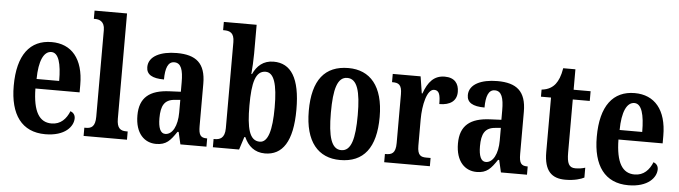

<svg xmlns="http://www.w3.org/2000/svg" viewBox="-48 -955 4101 1160"><g transform="rotate(5 2003.0 -375.0)"><path d="M252 10C372 10 421 -52 421 -101C421 -123 408 -136 392 -142C373 -95 340 -58 284 -58C210 -58 171 -120 169 -260H437V-306C437 -464 363 -548 243 -548C112 -548 37 -453 37 -265C37 -91 109 10 252 10ZM308 -318H171C172 -428 200 -488 246 -488C290 -488 308 -423 308 -318Z M484 0H747V-50H738C704 -50 681 -63 681 -122V-760H484V-710H494C514 -710 550 -702 550 -648V-122C550 -63 527 -50 494 -50H484Z M924 10C986 10 1010 -19 1047 -74H1054L1071 0H1229V-50H1226C1189 -50 1177 -66 1177 -121V-377C1177 -502 1118 -548 1002 -548C906 -548 831 -515 831 -448C831 -403 866 -382 938 -382C938 -450 953 -491 991 -491C1033 -491 1046 -449 1046 -374V-317L979 -314C857 -309 797 -260 797 -152C797 -42 854 10 924 10ZM974 -55C944 -55 931 -90 931 -147C931 -222 951 -260 1013 -265L1047 -268V-191C1047 -111 1018 -55 974 -55Z M1584 10C1690 10 1751 -76 1751 -270C1751 -462 1694 -547 1589 -547C1526 -547 1488 -511 1465 -461H1461C1464 -492 1467 -549 1467 -585V-760H1268V-710H1273C1308 -710 1336 -701 1336 -643V-121C1336 -59 1304 -50 1274 -50H1268V0H1427L1452 -78H1458C1481 -26 1521 10 1584 10ZM1547 -58C1484 -58 1466 -133 1466 -271C1466 -410 1485 -482 1546 -482C1597 -482 1619 -413 1619 -272C1619 -133 1597 -58 1547 -58Z M2040 10C2182 10 2256 -82 2256 -270C2256 -457 2174 -548 2043 -548C1900 -548 1826 -457 1826 -270C1826 -82 1907 10 2040 10ZM2042 -50C1982 -50 1960 -125 1960 -270C1960 -414 1981 -488 2041 -488C2101 -488 2123 -414 2123 -270C2123 -125 2102 -50 2042 -50Z M2307 0H2584V-50H2558C2526 -50 2504 -58 2504 -117V-277C2504 -364 2526 -462 2570 -462C2601 -462 2608 -434 2608 -379C2674 -379 2713 -407 2713 -462C2713 -512 2687 -547 2627 -547C2562 -547 2526 -505 2501 -434H2497L2481 -536H2312V-486H2315C2351 -486 2372 -477 2372 -418V-122C2372 -59 2348 -50 2311 -50H2307Z M2868 10C2930 10 2954 -19 2991 -74H2998L3015 0H3173V-50H3170C3133 -50 3121 -66 3121 -121V-377C3121 -502 3062 -548 2946 -548C2850 -548 2775 -515 2775 -448C2775 -403 2810 -382 2882 -382C2882 -450 2897 -491 2935 -491C2977 -491 2990 -449 2990 -374V-317L2923 -314C2801 -309 2741 -260 2741 -152C2741 -42 2798 10 2868 10ZM2918 -55C2888 -55 2875 -90 2875 -147C2875 -222 2895 -260 2957 -265L2991 -268V-191C2991 -111 2962 -55 2918 -55Z M3406 10C3462 10 3501 -3 3520 -13V-73C3502 -67 3482 -64 3460 -64C3421 -64 3409 -91 3409 -155V-477H3512V-536H3409V-660H3335C3327 -611 3314 -583 3299 -563C3283 -542 3257 -524 3216 -520V-477H3277V-147C3277 -31 3324 10 3406 10Z M3788 10C3908 10 3957 -52 3957 -101C3957 -123 3944 -136 3928 -142C3909 -95 3876 -58 3820 -58C3746 -58 3707 -120 3705 -260H3973V-306C3973 -464 3899 -548 3779 -548C3648 -548 3573 -453 3573 -265C3573 -91 3645 10 3788 10ZM3844 -318H3707C3708 -428 3736 -488 3782 -488C3826 -488 3844 -423 3844 -318Z"/></g></svg>

Font: Noto Serif Lao ExtraCondensed
Style: Bold
Weight: 700
Width: 2
Designer: Monotype Design Team
Foundry: Monotype Imaging Inc.
Version: Version 2.003